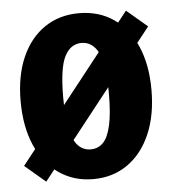

<svg xmlns="http://www.w3.org/2000/svg" viewBox="-44 -561 548 611"><g transform="rotate(-5 230.0 -255.0)"><path d="M230 10Q168 10 120.5 -23Q73 -56 47 -116Q21 -176 21 -257Q21 -338 47 -397Q73 -456 120 -488Q167 -520 230 -520Q293 -520 340 -488Q387 -456 413 -397Q439 -338 439 -257Q439 -176 413 -116Q387 -56 340 -23Q293 10 230 10ZM230 -85Q254 -85 270 -101.5Q286 -118 294.5 -156Q303 -194 303 -257Q303 -351 284 -388Q265 -425 230 -425Q195 -425 176 -388Q157 -351 157 -257Q157 -194 165.5 -156Q174 -118 190.5 -101.5Q207 -85 230 -85ZM80 5 14 -51 380 -515 446 -459Z"/></g></svg>

Font: Instrument Sans Condensed
Style: Bold
Weight: 700
Width: 3
Designer: Rodrigo Fuenzalida
Foundry: fragTYPE
Version: Version 1.000;gftools[0.9.28]